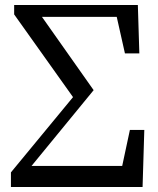

<svg xmlns="http://www.w3.org/2000/svg" viewBox="-20 -753 636 773"><path d="M503 -230 472 -85H107L357 -390L149 -685H450L483 -538H541L535 -733H37V-695L274 -362L24 -59V0H554L561 -230Z"/></svg>

Font: Noto Serif CJK JP Medium
Style: Regular
Weight: 500
Designer: Ryoko NISHIZUKA 西塚涼子 (kana & ideographs); Frank Grießhammer (Latin, Greek & Cyrillic); Wenlong ZHANG 张文龙 (bopomofo); San
Foundry: Adobe Systems Incorporated
Version: Version 1.000;PS 1;hotconv 16.6.53;makeotf.lib2.5.65590